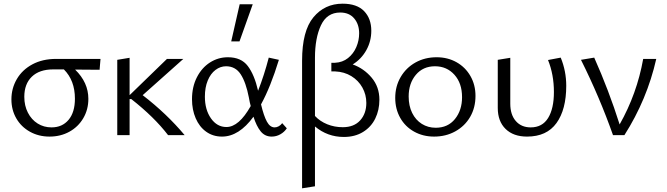

<svg xmlns="http://www.w3.org/2000/svg" viewBox="-20 -734 3623 1043"><path d="M42 -194Q42 -254 71.5 -304.5Q101 -355 156 -384.5Q211 -414 285 -414H526L521 -355Q476 -356 388 -356Q460 -286 460 -197Q460 -139 432.5 -92Q405 -45 357 -18.5Q309 8 249 8Q190 8 142.5 -18.5Q95 -45 68.5 -91Q42 -137 42 -194ZM260 -42Q318 -42 352.5 -83Q387 -124 387 -198Q387 -297 327 -357H269Q194 -357 153 -317.5Q112 -278 112 -208Q112 -160 131.5 -122Q151 -84 184.5 -63Q218 -42 260 -42Z M693 -196H684V0H617V-409L684 -420V-217L887 -414H976L755 -217Q886 -116 983 0H893Q818 -98 693 -196Z M1023 -195Q1023 -262 1049.5 -314Q1076 -366 1120.5 -394.5Q1165 -423 1218 -423Q1290 -423 1326 -375.5Q1362 -328 1382 -241Q1415 -325 1440 -421L1495 -409Q1450 -262 1398 -167Q1413 -104 1430 -73Q1447 -42 1472 -42Q1483 -42 1494 -48Q1505 -54 1513 -65L1538 -37Q1525 -17 1503 -4.5Q1481 8 1456 8Q1419 8 1396 -20.5Q1373 -49 1357 -100Q1278 8 1186 8Q1137 8 1100 -18.5Q1063 -45 1043 -91.5Q1023 -138 1023 -195ZM1282 -711H1353L1281 -509H1236ZM1210 -44Q1278 -44 1342 -158Q1337 -175 1332 -204Q1316 -287 1287.5 -330.5Q1259 -374 1208 -374Q1177 -374 1150.5 -354Q1124 -334 1108.5 -296.5Q1093 -259 1093 -209Q1093 -138 1126 -91Q1159 -44 1210 -44Z M1841 -714Q1919 -714 1958 -673.5Q1997 -633 1997 -567Q1997 -510 1970 -461.5Q1943 -413 1896 -384Q1957 -362 1999 -312Q2041 -262 2041 -192Q2041 -136 2018.5 -90Q1996 -44 1952 -17Q1908 10 1848 10Q1759 10 1691 -47V278L1621 289V-404Q1621 -566 1682.5 -640Q1744 -714 1841 -714ZM1842 -43Q1903 -43 1936.5 -80Q1970 -117 1970 -175Q1970 -220 1948.5 -258.5Q1927 -297 1888.5 -320.5Q1850 -344 1801 -346H1780V-393H1800Q1841 -395 1870.5 -418.5Q1900 -442 1915.5 -478Q1931 -514 1931 -553Q1931 -602 1904 -634Q1877 -666 1828 -666Q1756 -666 1723.5 -596.5Q1691 -527 1691 -420V-104Q1718 -75 1757.5 -59Q1797 -43 1842 -43Z M2127 -202Q2127 -265 2156.5 -315.5Q2186 -366 2237 -394.5Q2288 -423 2352 -423Q2412 -423 2460 -396Q2508 -369 2535.5 -321Q2563 -273 2563 -213Q2563 -149 2534 -99Q2505 -49 2453.5 -20.5Q2402 8 2338 8Q2278 8 2229.5 -19Q2181 -46 2154 -94Q2127 -142 2127 -202ZM2490 -206Q2490 -282 2448.5 -328Q2407 -374 2343 -374Q2278 -374 2239 -327.5Q2200 -281 2200 -210Q2200 -159 2219 -120.5Q2238 -82 2271.5 -61Q2305 -40 2347 -40Q2413 -40 2451.5 -87.5Q2490 -135 2490 -206Z M2684 -148V-409L2752 -420V-171Q2752 -111 2782 -76.5Q2812 -42 2863 -42Q2926 -42 2957.5 -93Q2989 -144 2989 -234Q2989 -329 2957 -408L3026 -421Q3056 -348 3056 -268Q3056 -139 3003 -65.5Q2950 8 2843 8Q2769 8 2726.5 -33.5Q2684 -75 2684 -148Z M3136 -409 3208 -421Q3287 -244 3346 -58Q3440 -224 3474 -414H3545Q3495 -193 3372 0H3310Q3237 -207 3136 -409Z"/></svg>

Font: LXGW Bright TC
Style: Regular
Weight: 400
Designer: Christian Thalmann (Catharsis Fonts)
Foundry: LXGW / Christian Thalmann (Catharsis Fonts) / Fontworks Inc.
Version: Version 5.501